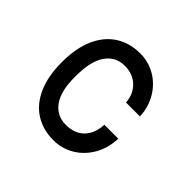

<svg xmlns="http://www.w3.org/2000/svg" viewBox="-139 -708 878 878"><g transform="rotate(45 300.0 -269.0)"><path d="M305 -550Q360 -550 405.5 -523Q451 -496 478.5 -449Q506 -402 508 -345H418Q415 -395 382 -427.5Q349 -460 295 -460Q237 -460 203.5 -412.5Q170 -365 170 -268Q169 -171 203 -124.5Q237 -78 295 -78Q352 -78 384.5 -111Q417 -144 420 -203H510Q508 -140 479.5 -91Q451 -42 405 -15Q359 12 305 12Q238 12 187 -20Q136 -52 108 -115Q80 -178 80 -268Q80 -359 108 -422Q136 -485 187 -517.5Q238 -550 305 -550Z"/></g></svg>

Font: Fliege Mono Thin
Style: Regular
Weight: 100
Version: Version 0.020;Glyphs 3.3 (3306)